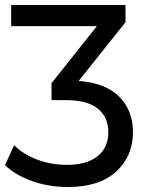

<svg xmlns="http://www.w3.org/2000/svg" viewBox="-40 -550 587 771"><path d="M276 -225Q383 -217 438.5 -162Q494 -107 494 -19Q494 77 426.5 139Q359 201 232 201Q156 201 88.5 177Q21 153 -20 113L17 33Q52 69 108.5 90.5Q165 112 228 112Q308 112 351.5 77.5Q395 43 395 -19Q395 -80 352.5 -114Q310 -148 224 -148H167V-216L349 -445H5V-530H464V-461Z"/></svg>

Font: Montserrat
Style: Regular
Weight: 500
Designer: Julieta Ulanovsky
Foundry: Julieta Ulanovsky
Version: Version 7.200;PS 007.200;hotconv 1.0.88;makeotf.lib2.5.64775